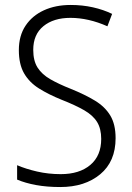

<svg xmlns="http://www.w3.org/2000/svg" viewBox="-20 -744 533 774"><path d="M446 -187Q446 -93 384 -41.5Q322 10 223 10Q169 10 125.5 2Q82 -6 49 -20V-78Q84 -63 129.5 -52.5Q175 -42 225 -42Q300 -42 344 -79Q388 -116 388 -184Q388 -225 371.5 -252Q355 -279 319.5 -299.5Q284 -320 228 -342Q176 -363 137 -387.5Q98 -412 77 -448.5Q56 -485 56 -542Q56 -600 83 -640.5Q110 -681 157 -702.5Q204 -724 265 -724Q312 -724 354.5 -714.5Q397 -705 432 -688L413 -638Q375 -655 337.5 -663.5Q300 -672 264 -672Q196 -672 155 -638.5Q114 -605 114 -543Q114 -499 131.5 -471.5Q149 -444 183 -424.5Q217 -405 265 -386Q322 -363 362.5 -338.5Q403 -314 424.5 -278.5Q446 -243 446 -187Z"/></svg>

Font: Noto Sans Thai Looped SemiCondensed Light
Style: Regular
Weight: 300
Width: 4
Designer: Sasikarn Vongin, Ben Mitchell
Foundry: The Fontpad Ltd
Version: Version 1.001; ttfautohint (v1.8.4.7-5d5b)